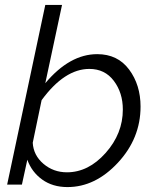

<svg xmlns="http://www.w3.org/2000/svg" viewBox="-20 -750 632 780"><path d="M91 -101 69 0H9L164 -730H232L164 -412Q263 -530 375 -530Q458 -530 504.5 -467.5Q551 -405 551 -317Q551 -188 459 -89Q367 10 254 10Q194 10 151.5 -20.5Q109 -51 91 -101ZM479 -305Q479 -373 442.5 -421.5Q406 -470 343 -470Q242 -470 149 -343L113 -170Q116 -119 156.5 -84.5Q197 -50 252 -50Q339 -50 409 -128.5Q479 -207 479 -305Z"/></svg>

Font: Raleway-v4020
Style: Italic
Weight: 400
Italic angle: -12°
Designer: Matt McInerney, Pablo Impallari, Rodrigo Fuenzalida
Foundry: Matt McInerney, Pablo Impallari, Rodrigo Fuenzalida
Version: Version 4.020;PS 004.020;hotconv 1.0.88;makeotf.lib2.5.64775